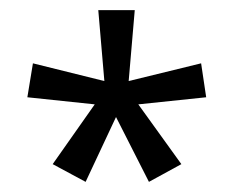

<svg xmlns="http://www.w3.org/2000/svg" viewBox="-20 -645 461 379"><path d="M234 -485 246 -625H174L186 -485L45 -520L34 -453L167 -439L84 -321L149 -286L209 -414L274 -286L338 -321L253 -439L387 -453L377 -520Z"/></svg>

Font: Noto Sans Syriac Western
Style: Regular
Weight: 400
Designer: Patrick Giasson and the Monotype Design Team
Foundry: Monotype Imaging Inc.
Version: Version 3.000